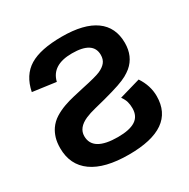

<svg xmlns="http://www.w3.org/2000/svg" viewBox="-160 -845 986 1001"><g transform="rotate(-30 333.5 -344.0)"><path d="M42 -198.2Q42 -232.9 50 -259.3Q58.1 -285.6 71.8 -305.7Q90.3 -332.5 117.9 -349.9Q145.5 -367.2 178.2 -378.9Q207 -389.2 238.8 -396.5Q270.5 -403.8 302.7 -411.1Q386.2 -428.7 413.1 -440.4Q440.9 -452.6 454.8 -470Q468.8 -487.3 468.8 -514.2Q468.8 -596.2 341.8 -596.2Q221.2 -596.2 199.7 -506.8L60.1 -525.9Q78.6 -617.7 144.8 -658Q210.9 -698.2 339.8 -698.2Q472.2 -698.2 540.5 -649.2Q608.9 -600.1 608.9 -505.9Q608.9 -424.8 553.2 -377.9Q537.6 -365.2 517.8 -354.2Q498 -343.3 463.9 -331.5Q429.7 -319.8 369.6 -303.7Q340.8 -295.9 305.4 -287.4Q270 -278.8 244.1 -267.6Q182.1 -240.2 182.1 -189.9Q182.1 -98.1 333 -98.1Q402.8 -98.1 437.7 -120.4Q472.7 -142.6 472.7 -190.9Q472.7 -212.4 467.8 -230Q462.9 -247.6 448.7 -267.6L575.2 -304.2Q613.8 -246.1 613.8 -182.6Q613.8 9.8 336.9 9.8Q192.4 9.8 117.2 -43.7Q42 -97.2 42 -198.2Z"/></g></svg>

Font: Arimo
Style: Bold
Weight: 700
Designer: Steve Matteson
Foundry: Monotype Imaging Inc.
Version: Version 1.33